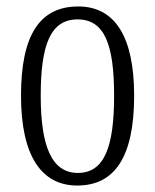

<svg xmlns="http://www.w3.org/2000/svg" viewBox="-20 -564 479 594"><path d="M219 10C334 10 395 -77 395 -268C395 -453 334 -544 222 -544C102 -544 45 -454 45 -268C45 -79 110 10 219 10ZM221 -29C140 -29 106 -111 106 -268C106 -425 136 -504 220 -504C304 -504 333 -425 333 -268C333 -112 304 -29 221 -29Z"/></svg>

Font: Noto Serif Lao ExtraCondensed Light
Style: Regular
Weight: 300
Width: 2
Designer: Monotype Design Team
Foundry: Monotype Imaging Inc.
Version: Version 2.003